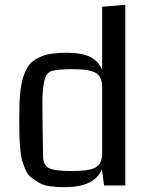

<svg xmlns="http://www.w3.org/2000/svg" viewBox="-20 -770 616 797"><path d="M500 0H412L403 -67Q373 7 247 7Q213 7 186.5 3Q160 -1 141 -12Q122 -23 108 -34.5Q94 -46 85 -67.5Q76 -89 71 -107Q66 -125 63.5 -156.5Q61 -188 60.5 -212Q60 -236 60 -276Q60 -316 61 -345Q62 -374 66 -402Q70 -430 76 -449.5Q82 -469 92 -487Q102 -505 116.5 -516Q131 -527 151 -535.5Q171 -544 197 -547.5Q223 -551 256 -551Q319 -551 354 -534Q389 -517 404 -480V-742L500 -750ZM404 -125V-409Q404 -452 377.5 -467.5Q351 -483 278 -483Q222 -483 194 -475Q172 -468 164 -434.5Q156 -401 156 -345Q156 -262 159 -114Q162 -82 185.5 -71Q209 -60 278 -60Q347 -60 374 -73.5Q401 -87 404 -125Z"/></svg>

Font: Myanmar Chatu
Style: Regular
Weight: 400
Designer: Danh Hong
Foundry: Google Inc.
Version: Version 2.00 November 20, 2015